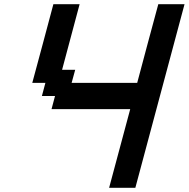

<svg xmlns="http://www.w3.org/2000/svg" viewBox="-20 -895 899 915"><path d="M500 0H625Q664.1 -146 742.2 -437.5Q820.3 -729 859.4 -875H734.4Q717.3 -812.5 683.8 -687.5Q650.4 -562.5 633.8 -500H321.3L338.4 -562.5H275.9L359.4 -875H234.4Q217.8 -812.5 184.3 -687.5Q150.9 -562.5 133.8 -500H196.3L179.7 -437.5H242.2L225.6 -375H600.6Q584 -312.5 550.3 -187.5Q516.6 -62.5 500 0Z"/></svg>

Font: Faithful 32x
Style: Oblique
Weight: 400
Foundry: Faithful Resource Pack
Version: Version 1.0; January 27, 2023